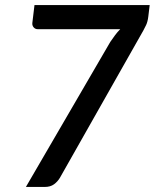

<svg xmlns="http://www.w3.org/2000/svg" viewBox="-20 -740 620 760"><path d="M572.5 -720 567 -674Q564.5 -654 558.5 -641.2Q552.5 -628.5 547.5 -619.5L217 -36Q208 -21 193.8 -10.5Q179.5 0 157 0H82.5L416.5 -574Q426.5 -589 435.8 -601.2Q445 -613.5 456 -624.5H129Q119.5 -624.5 113.2 -631.8Q107 -639 108 -649L116.5 -720Z"/></svg>

Font: Lato 2
Style: Italic
Weight: 600
Italic angle: -7°
Designer: Lukasz Dziedzic with Adam Twardoch and Botio Nikoltchev
Foundry: tyPoland Lukasz Dziedzic
Version: Version 2.015; 2015-08-06; http://www.latofonts.com/